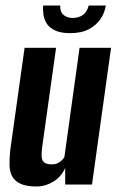

<svg xmlns="http://www.w3.org/2000/svg" viewBox="-20 -668 426 695"><path d="M112 7Q76 7 55 -2.5Q34 -12 24.5 -29Q15 -46 14.5 -70Q14 -94 17 -124L69 -495H183L132 -131Q131 -119 130.5 -108.5Q130 -98 133 -90Q136 -82 144 -77.5Q152 -73 167 -73Q180 -73 189 -77.5Q198 -82 204 -88Q210 -94 213 -99L268 -495H382L313 0H216V-60Q202 -28 173 -10.5Q144 7 112 7ZM234 -548Q199 -548 178 -558.5Q157 -569 148 -584.5Q139 -600 137 -617Q135 -634 136 -648H198Q197 -625 210 -614Q223 -603 243 -603Q264 -603 279.5 -613.5Q295 -624 301 -648H363Q359 -622 344 -599.5Q329 -577 302 -562.5Q275 -548 234 -548Z"/></svg>

Font: Alumni Sans Thin
Style: Bold Italic
Weight: 700
Italic angle: -8°
Version: Version 1.016